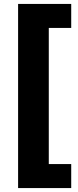

<svg xmlns="http://www.w3.org/2000/svg" viewBox="-20 -762 397 976"><path d="M72 -742H342V-620H228V72H342V194H72Z"/></svg>

Font: Chess Sans
Style: Bold
Weight: 700
Designer: Wolf Bōese
Foundry: Wolf Bōese
Version: Version 7.223